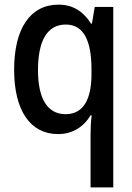

<svg xmlns="http://www.w3.org/2000/svg" viewBox="-20 -569 570 829"><path d="M371 11V240H469V-539H389L377 -467H373C343 -515 299 -549 233 -549C110 -549 41 -445 41 -268C41 -93 110 10 231 10C296 10 344 -25 371 -71H376C372 -42 371 -14 371 11ZM263 -76C185 -76 144 -143 144 -266C144 -395 185 -463 264 -463C342 -463 375 -392 375 -270V-249C375 -145 343 -76 263 -76Z"/></svg>

Font: Noto Sans Mono Condensed Medium
Style: Regular
Weight: 500
Width: 3
Designer: Monotype Design Team
Foundry: Monotype Imaging Inc.
Version: Version 2.014